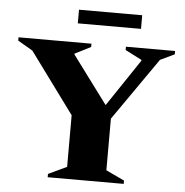

<svg xmlns="http://www.w3.org/2000/svg" viewBox="-56 -872 890 926"><g transform="rotate(5 389.0 -409.0)"><path d="M209 0V-16L298 -58V-308L82 -602L10 -644V-660H363V-644L286 -605V-601L457 -371L610 -599V-603L530 -644V-660H768V-644L699 -611L488 -308V-58L577 -16V0ZM289 -752V-818H595V-752Z"/></g></svg>

Font: Spectral ExtraBold
Style: Regular
Weight: 800
Designer: Jean-Baptiste Levee
Foundry: Production Type
Version: Version 2.001